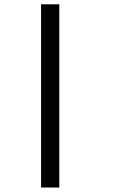

<svg xmlns="http://www.w3.org/2000/svg" viewBox="-20 -796 540 874"><path d="M167 57.6V-776.4H250V57.6Z"/></svg>

Font: KH Dot Kodenmachou 12
Style: Regular
Weight: 400
Designer: Original version for X68000 by Keitarou Hiraki (http://hp.vector.co.jp/authors/VA000874/) / TrueType conversion by Homem
Version: Version 1.00.20150527